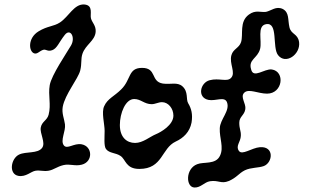

<svg xmlns="http://www.w3.org/2000/svg" viewBox="-20 -752 1384 857"><path d="M356 -732C398 -729 381 -688 386 -670C391 -651 409 -638 407 -610C404 -570 362 -553 348 -512C340 -488 346 -469 338 -437C328 -399 270 -331 260 -275C255 -246 267 -221 270 -197C274 -166 248 -125 265 -103C280 -84 310 -114 344 -108C394 -99 396 -30 345 -17C314 -9 292 -22 263 -15C234 -8 220 6 197 10C174 14 160 7 139 10C118 13 96 39 62 33C18 25 28 -44 65 -62C96 -77 148 -65 168 -92C185 -115 157 -156 162 -183C167 -210 190 -214 197 -240C209 -286 194 -326 202 -372C210 -417 276 -513 297 -549C318 -585 294 -628 269 -596C243 -563 235 -536 213 -528C190 -520 186 -535 171 -529C155 -523 146 -509 132 -514C108 -523 103 -582 152 -612C193 -637 219 -633 248 -652C287 -678 311 -735 356 -732Z M521 -353C566 -397 551 -449 614 -449C681 -449 651 -388 707 -379C741 -374 771 -387 794 -367C822 -342 809 -309 820 -291C834 -268 841 -242 835 -205C827 -163 799 -136 764 -120C700 -90 707 2 602 2C541 2 542 -40 518 -56C496 -71 468 -67 453 -87C443 -101 447 -140 447 -168C447 -198 432 -251 445 -278C460 -312 490 -322 521 -353ZM579 -310C540 -310 515 -247 515 -194C515 -139 546 -114 583 -114C618 -114 649 -142 676 -153C698 -162 754 -194 754 -236C754 -268 731 -296 703 -296C687 -296 673 -287 657 -287C624 -287 609 -310 579 -310Z M1001 56C1038 40 1045 22 1073 8C1100 -5 1134 -2 1158 -11C1198 -27 1205 -100 1140 -95C1103 -92 1060 -57 1046 -79C1031 -101 1054 -118 1055 -146C1056 -169 1048 -176 1048 -204C1048 -232 1071 -237 1075 -265C1079 -290 1051 -319 1070 -338C1090 -358 1132 -334 1172 -334C1242 -334 1254 -433 1193 -442C1160 -446 1111 -400 1101 -442C1087 -487 1130 -491 1141 -534C1150 -571 1126 -636 1167 -644C1223 -655 1194 -541 1221 -506C1255 -462 1322 -509 1315 -564C1309 -603 1280 -597 1272 -630C1264 -665 1272 -696 1242 -712C1212 -726 1191 -704 1167 -699C1143 -696 1121 -709 1091 -687C1047 -655 1067 -599 1056 -564C1047 -537 1021 -534 1013 -506C1002 -468 1034 -427 1011 -404C993 -385 958 -405 916 -394C873 -383 859 -316 911 -306C943 -300 982 -323 993 -296C1008 -257 962 -220 961 -179C959 -136 980 -94 962 -57C943 -16 889 -31 860 -19C807 1 809 84 848 85C876 86 892 61 917 57C955 51 967 70 1001 56Z"/></svg>

Font: PicNic
Style: Regular
Weight: 400
Designer: Mariel Nils
Foundry: Velvetyne Type Foundry
Version: Version 2.000;Glyphs 3.2.3 (3260)